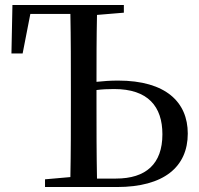

<svg xmlns="http://www.w3.org/2000/svg" viewBox="-20 -752 801 772"><path d="M161 0H450C639 0 735 -81 735 -215C735 -341 647 -428 455 -428C424 -428 396 -426 368 -423C368 -508 368 -600 370 -692L478 -701V-732H30L26 -537H71L102 -696H263C265 -596 265 -494 265 -392V-339C265 -239 265 -140 263 -40L161 -31ZM368 -390C391 -393 414 -394 439 -394C575 -394 633 -324 633 -212C633 -93 567 -34 446 -34H370C368 -134 368 -237 368 -339Z"/></svg>

Font: Noto Serif CJK SC Medium
Style: Regular
Weight: 500
Designer: Ryoko NISHIZUKA 西塚涼子 (kana & ideographs); Frank Grießhammer (Latin, Greek & Cyrillic); Wenlong ZHANG 张文龙 (bopomofo); San
Foundry: Adobe
Version: Version 2.001;hotconv 1.1.0;makeotfexe 2.6.0